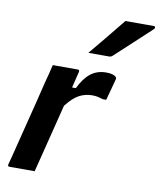

<svg xmlns="http://www.w3.org/2000/svg" viewBox="-89 -886 796 956"><g transform="rotate(10 309.0 -407.5)"><path d="M152 0H25Q14 0 17 -11Q19 -17 27 -48.5Q35 -80 47 -128Q59 -176 73 -231.5Q87 -287 100.5 -340.5Q114 -394 124 -437Q132 -467 138.5 -492Q145 -517 149 -536H275Q286 -536 283 -525Q274 -489 263 -443H282Q307 -495 339.5 -520.5Q372 -546 418 -546Q438 -546 450.5 -542Q463 -538 467 -533Q472 -528 471 -523Q463 -492 456 -467Q449 -442 441 -412H424Q412 -416 399 -419Q386 -422 369 -422Q334 -422 303.5 -406Q273 -390 239 -346Q218 -263 195.5 -172.5Q173 -82 152 0ZM467 -815H611Q617 -815 618 -809.5Q619 -804 613 -799Q567 -756 527 -719Q487 -682 436 -635Q429 -627 417 -627H313Q351 -673 390 -720Q429 -767 467 -815Z"/></g></svg>

Font: Recursive Sn Lnr St SmB
Style: Italic
Weight: 600
Italic angle: -15°
Version: Version 1.079;hotconv 1.0.112;makeotfexe 2.5.65598; ttfautoh